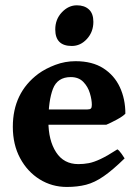

<svg xmlns="http://www.w3.org/2000/svg" viewBox="-20 -704 531 738"><path d="M461.9 -267.1Q453.1 -257.3 428.7 -244.1Q404.3 -231 388.7 -224.6H88.9L89.8 -283.2H314.5Q325.7 -283.2 329.3 -286.9Q333 -290.5 333 -300.8Q333 -320.8 325.4 -345.9Q317.9 -371.1 300 -389.4Q282.2 -407.7 252 -407.7Q200.7 -407.7 183.3 -362.1Q166 -316.4 166 -237.8Q166 -164.6 195.6 -118.9Q225.1 -73.2 281.2 -73.2Q301.8 -73.2 321.3 -76.9Q340.8 -80.6 366.7 -92.8Q392.6 -105 431.2 -129.9Q437.5 -126.5 447.3 -112.8Q457 -99.1 459 -95.2Q413.1 -50.3 378.4 -26.4Q343.8 -2.4 310.8 6.1Q277.8 14.6 236.8 14.6Q179.7 14.6 132.6 -14.6Q85.4 -43.9 57.4 -95.9Q29.3 -147.9 29.3 -216.8Q29.3 -347.2 127.4 -420.4Q154.8 -440.4 192.4 -454.6Q230 -468.8 270.5 -468.8Q334.5 -468.8 377 -441.7Q419.4 -414.6 440.7 -368.9Q461.9 -323.2 461.9 -267.1ZM338.9 -620.1Q338.9 -581.5 314.2 -554.4Q289.6 -527.3 255.9 -527.3Q192.4 -527.3 192.4 -590.8Q192.4 -629.9 217.8 -656.7Q243.2 -683.6 275.4 -683.6Q304.7 -683.6 321.8 -667.7Q338.9 -651.9 338.9 -620.1Z"/></svg>

Font: Gentium Book Plus
Style: Bold
Weight: 700
Designer: Victor Gaultney, Annie Olsen, Iska Routamaa, Becca Hirsbrunner
Foundry: SIL International
Version: Version 6.101